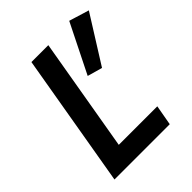

<svg xmlns="http://www.w3.org/2000/svg" viewBox="-200 -830 948 948"><g transform="rotate(-45 274.0 -356.0)"><path d="M443 -712 548 -680 393 -433 315 -455ZM167 -700H285L183 -106H452L433 0H47Z"/></g></svg>

Font: Jost* Medium
Style: Italic
Weight: 500
Italic angle: -10°
Version: Version 3.7